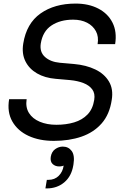

<svg xmlns="http://www.w3.org/2000/svg" viewBox="-20 -770 729 1074"><path d="M281 18Q200 18 139.5 -10Q79 -38 49 -90.5Q19 -143 31 -215H129Q122 -170 142 -138Q162 -106 202.5 -89Q243 -72 295 -72Q350 -72 395 -85.5Q440 -99 469.5 -129.5Q499 -160 507 -211Q513 -247 496 -270Q479 -293 446.5 -305.5Q414 -318 372 -322L292 -329Q231 -334 187 -359.5Q143 -385 122 -427.5Q101 -470 110 -526Q128 -639 206.5 -694.5Q285 -750 403 -750Q476 -750 530 -722Q584 -694 609.5 -643Q635 -592 624 -523H526Q533 -565 516.5 -595.5Q500 -626 467 -643Q434 -660 389 -660Q317 -660 268 -627.5Q219 -595 208 -526Q201 -479 231.5 -451.5Q262 -424 314 -419L394 -412Q462 -406 513 -381.5Q564 -357 589.5 -314Q615 -271 605 -211Q593 -130 548.5 -79.5Q504 -29 435.5 -5.5Q367 18 281 18ZM241 284H234L242 236H251Q286 236 308.5 213.5Q331 191 336 157L340 130L363 137Q355 146 342 153.5Q329 161 311 161Q289 161 274.5 147.5Q260 134 264 107Q269 78 289 64Q309 50 331 50Q363 50 381 74.5Q399 99 391 149L390 155Q380 216 339.5 250Q299 284 241 284Z"/></svg>

Font: Sora Variable Italic
Style: Regular
Weight: 400
Designer: Jonathan Barnbrook, Julián Moncada
Foundry: Barnbrook Fonts
Version: Version 2.000